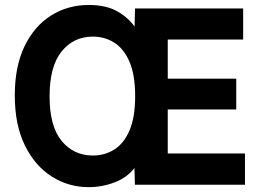

<svg xmlns="http://www.w3.org/2000/svg" viewBox="-20 -762 1068 792"><path d="M345.5 10Q262.5 10 193.2 -34Q124 -78 82.5 -162.5Q41 -247 41 -368.5Q41 -488.5 81.5 -571.8Q122 -655 191 -698.2Q260 -741.5 346.5 -741.5Q417.5 -741.5 463.8 -715.2Q510 -689 535 -652L537 -727H983V-599H672V-437.5H954.5V-310.5H672V-129H990.5V0H536.5L534.5 -69Q505 -30 453.2 -10Q401.5 10 345.5 10ZM363 -120.5Q412 -120.5 451.5 -145.2Q491 -170 514.2 -224Q537.5 -278 537.5 -365Q537.5 -453 514.2 -507Q491 -561 451.5 -586Q412 -611 363 -611Q283.5 -611 234 -549.5Q184.5 -488 184.5 -365Q184.5 -241 234.2 -180.8Q284 -120.5 363 -120.5Z"/></svg>

Font: Spline Sans SemiBold
Style: Regular
Weight: 600
Designer: Eben Sorkin, Mirko Velimirovic
Foundry: Sorkin Type
Version: Version 1.000; ttfautohint (v1.8.3)